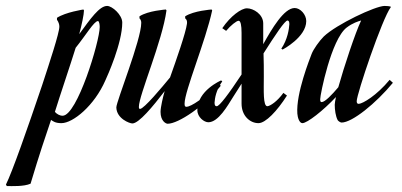

<svg xmlns="http://www.w3.org/2000/svg" viewBox="-170 -408 1356 647"><path d="M-67 211C-37 111 -18 55 2 -4C9 1 17 7 37 7C76 7 148 -52 185 -137C192 -152 242 -263 242 -332C242 -358 208 -388 191 -388C165 -388 135 -345 97 -293C105 -322 113 -360 113 -373L111 -376C111 -376 51 -367 22 -348V-341C22 -341 30 -332 30 -318C30 -297 -3 -197 -28 -121C-78 27 -129 172 -150 214L-147 219C-129 219 -90 221 -67 211ZM160 -337C165 -337 166 -322 166 -317C166 -269 90 -18 41 -18C31 -18 21 -24 15 -31C31 -83 68 -192 85 -247C119 -289 147 -337 160 -337Z M383 -94C380 -84 371 -47 371 -31C371 0 389 9 395 9C431 9 519 -50 574 -119L563 -129C520 -76 473 -49 459 -48C453 -48 452 -51 452 -59C452 -101 523 -270 545 -373L543 -376C543 -376 483 -372 454 -353V-346C454 -346 462 -342 460 -328C456 -297 424 -206 403 -147C376 -114 315 -41 302 -41C299 -41 298 -43 298 -48C298 -87 377 -269 391 -373L389 -376C389 -376 329 -372 300 -353V-346C300 -346 306 -342 306 -331C306 -274 222 -66 222 -46C223 -8 267 8 276 8C298 8 345 -49 385 -101C384 -97 383 -94 383 -94Z M785 -95C764 -66 741 -51 731 -50C716 -50 719 -103 719 -151C719 -176 719 -202 718 -228C758 -291 790 -339 799 -339C804 -338 805 -334 805 -326C804 -310 799 -275 778 -244L782 -241C783 -241 862 -283 862 -337C862 -359 842 -381 823 -381C787 -381 746 -311 717 -259V-329C717 -360 684 -380 662 -380C643 -380 607 -354 579 -313L592 -304C607 -322 627 -338 634 -338C641 -338 644 -323 644 -297V-157C601 -92 569 -49 560 -50C555 -50 553 -54 553 -62C554 -77 558 -104 579 -134L575 -137C575 -137 495 -103 495 -37C495 -13 518 4 532 4C566 4 597 -52 616 -82L644 -126V-59C644 -17 673 7 701 7C725 7 764 -34 797 -86Z M1143 -139C1099 -86 1053 -59 1039 -58C1034 -58 1032 -61 1032 -67C1032 -91 1118 -346 1147 -384L1146 -386C1142 -387 1135 -388 1126 -388C1095 -388 964 -326 921 -285C906 -270 886 -242 880 -226C874 -210 827 -93 832 -25C833 -11 839 7 849 7C865 7 919 -35 962 -81C960 -71 958 -60 958 -55C958 -38 961 -16 968 -3C970 0 977 5 981 5C1017 5 1097 -60 1154 -129ZM914 -64C909 -64 909 -69 909 -74C909 -89 946 -275 998 -315C1019 -331 1037 -336 1047 -339C1027 -297 989 -182 970 -114C949 -89 925 -64 914 -64Z"/></svg>

Font: Romanesco
Style: Regular
Weight: 400
Designer: Astigmatic (AOETI)
Foundry: Astigmatic (AOETI)
Version: Version 1.000